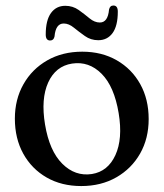

<svg xmlns="http://www.w3.org/2000/svg" viewBox="-20 -646 578 678"><path d="M270.5 -463.5Q339.5 -463.5 392.5 -433Q445.5 -402.5 475.2 -349Q505 -295.5 505 -225.5Q505 -157 474.8 -103.8Q444.5 -50.5 390.8 -19.8Q337 11 267 11Q197.5 11 144.8 -19.2Q92 -49.5 62.2 -103.2Q32.5 -157 32.5 -227Q32.5 -295 62.8 -348.5Q93 -402 146.8 -432.8Q200.5 -463.5 270.5 -463.5ZM304.5 -31.5Q361 -40.5 387.5 -98.2Q414 -156 399 -246.5Q383.5 -340.5 338.8 -385.5Q294 -430.5 234.5 -421.5Q176.5 -412.5 150.2 -354.8Q124 -297 139 -206.5Q154.5 -113 200 -67.8Q245.5 -22.5 304.5 -31.5ZM327 -504Q300.5 -504 279.8 -518.8Q259 -533.5 241 -548.2Q223 -563 205 -563Q176.5 -563 172.5 -517Q169.5 -503 157 -503Q141.5 -503 141.5 -524Q141.5 -574.5 160 -600Q178.5 -625.5 210.5 -625.5Q237 -625.5 257.8 -610.8Q278.5 -596 296.2 -581.2Q314 -566.5 332.5 -566.5Q361 -566.5 365 -612Q368 -626.5 380.5 -626.5Q396 -626.5 396 -605Q396 -554.5 377.5 -529.2Q359 -504 327 -504Z"/></svg>

Font: Fraunces 72pt Soft
Style: Regular
Weight: 400
Version: Version 1.000;[b76b70a41]